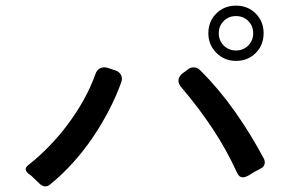

<svg xmlns="http://www.w3.org/2000/svg" viewBox="-20 -808 1040 681"><path d="M817 -592Q776 -592 747.5 -620.5Q719 -649 719 -690Q719 -732 747 -760Q775 -788 817 -788Q859 -788 887 -760Q915 -732 915 -690Q915 -648 887 -620Q859 -592 817 -592ZM817 -629Q843 -629 860.5 -646.5Q878 -664 878 -690Q878 -716 860.5 -733.5Q843 -751 817 -751Q791 -751 773.5 -733.5Q756 -716 756 -690Q756 -664 773.5 -646.5Q791 -629 817 -629ZM121 -156Q116 -161 111.5 -165Q107 -169 102 -174Q92 -185 81 -192Q61 -208 81 -223Q118 -252 153.5 -288.5Q189 -325 220.5 -367Q252 -409 277 -454Q302 -499 318 -544Q323 -560 335.5 -566Q348 -572 363 -567L390 -558Q404 -553 409.5 -541.5Q415 -530 410 -516Q392 -466 366 -416Q340 -366 308 -319Q276 -272 238 -230Q200 -188 158 -154Q151 -147 141 -147Q130 -147 121 -156ZM821 -195Q783 -278 733.5 -352.5Q684 -427 625 -496Q612 -510 613 -524Q614 -538 629 -549L647 -562Q655 -569 667 -569Q680 -569 690 -559Q758 -491 814.5 -410.5Q871 -330 916 -245Q921 -234 918 -224.5Q915 -215 904 -210L882 -198Q876 -194 863 -186.5Q850 -179 842 -179Q828 -179 821 -195Z"/></svg>

Font: Higure Gothic Medium
Style: Regular
Weight: 500
Designer: Yoshimichi Ohira
Foundry: Positype
Version: Version 1.000